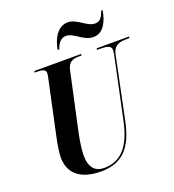

<svg xmlns="http://www.w3.org/2000/svg" viewBox="-163 -1051 1071 1185"><g transform="rotate(-20 372.0 -458.0)"><path d="M537 -786C603 -786 634 -852 646 -923H636C625 -886 608 -861 575 -861C521 -861 478 -926 417 -926C350 -926 313 -857 301 -787H312C320 -813 339 -851 378 -851C430 -851 471 -786 537 -786ZM298 10C446 10 510 -78 542 -227L628 -640C640 -697 680 -704 723 -704H742L744 -714H531L529 -704H545C590 -704 622 -700 622 -671C622 -664 621 -650 618 -637L533 -236C502 -89 440 -4 323 -4C264 -4 229 -40 229 -119C229 -157 239 -221 246 -254L330 -642C341 -696 372 -704 411 -704H427L429 -714H122L119 -704H133C169 -704 192 -699 192 -675C192 -665 189 -651 184 -629L104 -255C99 -226 92 -181 92 -156C92 -50 165 10 298 10Z"/></g></svg>

Font: Noto Serif Display Condensed
Style: Bold Italic
Weight: 700
Width: 3
Italic angle: -12°
Designer: Monotype Design Team
Foundry: Monotype Imaging Inc.
Version: Version 2.009